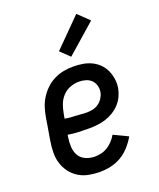

<svg xmlns="http://www.w3.org/2000/svg" viewBox="-143 -856 787 951"><g transform="rotate(-20 250.0 -380.0)"><path d="M219 8Q189 8 160.5 2.5Q132 -3 108 -17.5Q84 -32 67 -54.5Q50 -77 41.5 -104Q33 -131 33.5 -161Q34 -191 39 -221L59 -341Q63 -365 71 -389.5Q79 -414 93.5 -436.5Q108 -459 128 -477.5Q148 -496 172 -507.5Q196 -519 221 -523.5Q246 -528 271 -528Q296 -528 320.5 -524Q345 -520 366 -510Q387 -500 404 -483.5Q421 -467 431 -445.5Q441 -424 444.5 -400Q448 -376 444 -351Q440 -330 430.5 -309.5Q421 -289 405 -272Q389 -255 369 -243Q349 -231 328 -224.5Q307 -218 285.5 -215.5Q264 -213 243 -213Q214 -213 185.5 -214Q157 -215 130 -220L128 -207Q124 -182 125.5 -157Q127 -132 138.5 -112Q150 -92 172.5 -82Q195 -72 220 -72Q237 -72 254.5 -76Q272 -80 288 -90Q304 -100 317 -114Q330 -128 339 -144L414 -108Q399 -82 378.5 -59Q358 -36 332 -20.5Q306 -5 276.5 1.5Q247 8 219 8ZM257 -291Q273 -291 289 -294.5Q305 -298 319 -307.5Q333 -317 342.5 -332Q352 -347 355 -362Q358 -381 353 -398Q348 -415 336 -426.5Q324 -438 307 -443Q290 -448 271 -448Q249 -448 226 -439.5Q203 -431 186 -413Q169 -395 160.5 -372.5Q152 -350 148 -327L143 -300Q157 -297 171.5 -296Q186 -295 200 -294.5Q214 -294 228 -292.5Q242 -291 257 -291ZM279 -577 231 -623 375 -768 433 -712Z"/></g></svg>

Font: Iosevka Curly Slab Medium
Style: Italic
Weight: 500
Italic angle: -9°
Monospace: yes
Designer: Belleve Invis
Foundry: Belleve Invis
Version: Version 22.1.2; ttfautohint (v1.8.4)